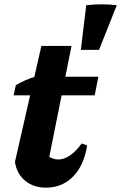

<svg xmlns="http://www.w3.org/2000/svg" viewBox="-20 -853 559 886"><path d="M192 13Q135 13 96 -19Q57 -51 49 -106L171 -641H310L195 -67L193 -139Q221 -117 248 -117Q276 -117 303.5 -136Q331 -155 357 -191L382 -182Q368 -90 317.5 -38.5Q267 13 192 13ZM43 -413 53 -460Q76 -473 98 -483Q120 -493 144 -499H434L417 -413ZM353 -623 378 -829Q451 -837 519 -829L437 -623Z"/></svg>

Font: Piazzolla Thin Black
Style: Italic
Weight: 900
Italic angle: -11.3°
Version: Version 2.005